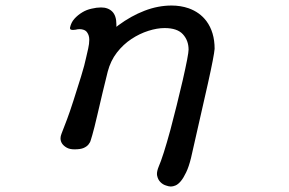

<svg xmlns="http://www.w3.org/2000/svg" viewBox="-20 -497 1040 691"><path d="M572.3 -396Q618.2 -396 638.4 -373.5Q658.7 -351.1 658.7 -318.4Q658.7 -300.8 637.7 -208.5Q616.2 -116.2 593.3 -29.8Q566.9 66.9 550.8 103.5Q544.9 118.2 544.9 128.9Q544.9 133.3 545.9 136.7Q548.8 149.9 557.4 158.4Q565.9 167 576.7 170.4Q587.4 174.3 595 174.3Q602.5 174.3 611.8 170.4Q621.1 166.5 630.9 154.8Q640.6 143.1 650.1 123Q659.7 103 667.5 71.3Q706.5 -98.6 728.5 -197.5Q750.5 -296.4 752.4 -321.3Q752.4 -381.3 722.7 -421.4Q698.7 -453.1 658.7 -467.3Q629.9 -477.1 597.7 -477.1Q548.8 -477.1 500 -458.3Q451.2 -439.5 405.8 -405.8L398.9 -400.4V-409.2Q398.9 -440.4 384 -455.3Q369.1 -470.2 343.8 -470.2Q327.6 -470.2 309.6 -465.8Q291.5 -461.9 276.9 -453.1Q259.8 -442.9 247.6 -429.2Q235.8 -416 231.9 -397Q231.9 -392.1 233.9 -391.1Q237.3 -389.2 242.4 -389.2Q247.6 -389.2 252 -390.1Q259.3 -392.1 266.4 -392.1Q273.4 -392.1 279.8 -390.1Q289.1 -387.2 293.5 -380.4Q301.3 -369.6 301.3 -354Q301.3 -339.4 297.4 -322.3Q293.5 -305.7 290.5 -292Q284.7 -263.7 271.5 -220.9Q258.3 -178.2 244.6 -135.7Q231 -93.3 221.2 -67.4Q205.1 -24.9 201.4 -15.9Q197.8 -6.8 197.8 0.5Q197.8 22 220.7 34.7Q231.4 40.5 248 40.5Q269.5 40.5 280.8 35.6Q292 30.8 298.3 23.2Q304.7 15.6 306.9 6.6Q309.1 -2.4 312 -10.3Q318.8 -33.2 331.1 -86.4Q349.1 -165 367.7 -239.3Q377.9 -278.3 400.9 -308.1Q423.8 -337.4 453.1 -356.7Q482.4 -376 513.9 -386Q545.4 -396 572.3 -396Z"/></svg>

Font: Bakudai
Style: Light
Weight: 300
Version: Version 1.48